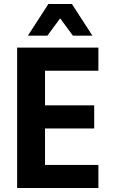

<svg xmlns="http://www.w3.org/2000/svg" viewBox="-20 -944 570 964"><path d="M66 0V-705H474V-589H206V-415H453V-299H206V-116H474V0ZM120 -765 223 -924H341L444 -765H346L282 -852L218 -765Z"/></svg>

Font: Nunito Sans 10pt Condensed ExtraBold
Style: Regular
Weight: 800
Width: 3
Designer: Vernon Adams
Foundry: Vernon Adams
Version: Version 3.101;gftools[0.9.27]